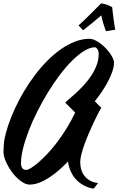

<svg xmlns="http://www.w3.org/2000/svg" viewBox="-30 -987 688 1113"><path d="M630.9 -624Q630.9 -601.1 621.3 -573Q611.8 -544.9 596.4 -515.4Q581.1 -485.8 560.8 -456.1Q540.5 -426.3 519.5 -399.9Q532.2 -387.2 542.5 -376.7Q552.7 -366.2 557.1 -362.8Q550.3 -351.1 538.3 -328.4Q526.4 -305.7 512.9 -276.9Q499.5 -248 485.6 -215.8Q471.7 -183.6 460.4 -152.6Q449.2 -121.6 442.1 -94Q435.1 -66.4 435.1 -47.9Q435.1 -23.4 441.7 -2.4Q448.2 18.6 461.2 34.4Q474.1 50.3 493.4 60.8Q512.7 71.3 538.1 74.2L514.2 106Q508.3 106 496.1 103.3Q483.9 100.6 468.8 94Q453.6 87.4 437 76.2Q420.4 64.9 405.8 47.6Q391.1 30.3 379.9 6.1Q368.7 -18.1 364.3 -50.8Q340.8 -26.4 313.7 -2.4Q286.6 21.5 257.8 40.5Q229 59.6 199.5 71.3Q169.9 83 142.1 83Q126 83 109.1 74.2Q92.3 65.4 75.9 51Q59.6 36.6 44.7 17.6Q29.8 -1.5 18.3 -21.7Q6.8 -42 -0.7 -62Q-8.3 -82 -9.8 -99.1Q-9.8 -105.5 -9.5 -114.5Q-9.3 -123.5 -8.8 -133.3Q-8.3 -143.1 -7.6 -152.3Q-6.8 -161.6 -5.9 -168.9Q1.5 -212.4 17.6 -260.7Q33.7 -309.1 56.9 -358.9Q80.1 -408.7 109.4 -458Q138.7 -507.3 172.9 -552.2Q207 -597.2 245.1 -635.5Q283.2 -673.8 323.5 -701.9Q363.8 -730 405.5 -746.1Q447.3 -762.2 488.8 -762.2Q502.9 -762.2 519 -754.9Q535.2 -747.6 551 -735.8Q566.9 -724.1 581.3 -709.2Q595.7 -694.3 606.7 -679Q617.7 -663.6 624.3 -649.2Q630.9 -634.8 630.9 -624ZM122.1 -2Q131.3 -2 149.2 -12.7Q167 -23.4 190.7 -43.5Q214.4 -63.5 242.2 -92.8Q270 -122.1 298.3 -158.9Q326.7 -195.8 354.2 -240Q381.8 -284.2 405.8 -334.5L348.1 -392.1Q356.4 -400.9 374 -415.5Q391.6 -430.2 413.1 -450.2Q434.6 -470.2 457.3 -494.9Q480 -519.5 498.8 -548.1Q517.6 -576.7 529.8 -608.2Q542 -639.6 542 -673.8Q542 -692.9 534.4 -702.9Q526.9 -712.9 521 -712.9Q492.2 -712.9 458.3 -692.1Q424.3 -671.4 388.7 -636Q353 -600.6 317.1 -553.2Q281.2 -505.9 248.3 -452.1Q215.3 -398.4 186.8 -341.8Q158.2 -285.2 137.2 -231Q116.2 -176.8 104 -127.9Q91.8 -79.1 91.8 -42Q91.8 -2 122.1 -2ZM638.2 -814.9Q625.5 -812.5 612.3 -810.5Q599.1 -808.6 584 -806.2Q577.1 -824.7 569.8 -848.1Q562.5 -871.6 557.1 -897.9Q532.2 -876.5 507.8 -856.2Q483.4 -835.9 451.2 -811Q445.8 -818.8 439.7 -824.5Q433.6 -830.1 425.3 -839.4Q441.9 -854.5 460 -871.8Q478 -889.2 495.1 -906.2Q512.2 -923.3 527.8 -939Q543.5 -954.6 556.2 -967.3Q578.1 -964.4 592.8 -958.5Q607.4 -952.6 620.1 -945.3Q621.6 -931.6 623.8 -913.6Q626 -895.5 628.4 -877.2Q630.9 -858.9 633.3 -842.3Q635.7 -825.7 638.2 -814.9Z"/></svg>

Font: Yesteryear
Style: Regular
Weight: 400
Designer: Astigmatic (AOETI)
Foundry: Astigmatic (AOETI)
Version: Version 1.000